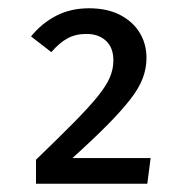

<svg xmlns="http://www.w3.org/2000/svg" viewBox="-20 -766 440 464"><path d="M195 -746Q239 -746 270 -730Q301 -714 317.5 -687Q334 -660 334 -626Q334 -601 325 -577Q316 -553 295 -526Q274 -499 240 -464.5Q206 -430 155 -384H344L336 -322H67V-380Q123 -434 159.5 -471Q196 -508 216.5 -533.5Q237 -559 245.5 -579Q254 -599 254 -620Q254 -651 236 -667.5Q218 -684 189 -684Q163 -684 143.5 -673.5Q124 -663 104 -640L55 -678Q81 -710 116 -728Q151 -746 195 -746Z"/></svg>

Font: Fira Sans Variable
Style: Regular
Weight: 400
Designer: Carrois Corporate & Edenspiekermann AG
Foundry: Carrois Corporate GbR & Edenspiekermann AG
Version: Version 4.202